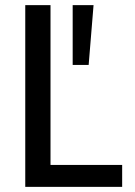

<svg xmlns="http://www.w3.org/2000/svg" viewBox="-20 -725 522 745"><path d="M78 0V-705H176V-85H454V0ZM262 -473V-705H343L324 -473Z"/></svg>

Font: Nunito Sans 10pt Condensed SemiBold
Style: Regular
Weight: 600
Width: 3
Designer: Vernon Adams
Foundry: Vernon Adams
Version: Version 3.101;gftools[0.9.27]